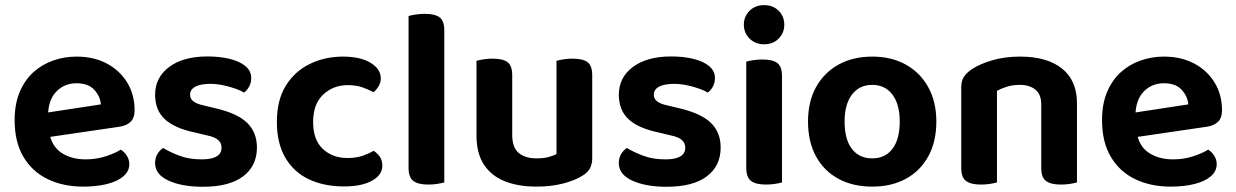

<svg xmlns="http://www.w3.org/2000/svg" viewBox="-20 -713 4821 749"><path d="M123.8 -171.4 118.5 -266.8 373.6 -305.8Q370.9 -337.7 347.5 -363Q324.1 -388.2 278.6 -388.2Q231.1 -388.2 199.8 -355.9Q168.6 -323.6 167.3 -263.7L171.2 -200.8Q180.2 -143.3 219.1 -117.3Q258 -91.3 313.9 -91.3Q355.9 -91.3 392.5 -103.3Q429.2 -115.3 451.2 -129.3Q465.5 -120.4 474.9 -105.2Q484.4 -90.1 484.4 -72.9Q484.4 -44.6 460.9 -24.8Q437.4 -5 397 5Q356.5 15 304.6 15Q227 15 166.5 -14Q106 -43 71.6 -100.8Q37.1 -158.6 37.1 -244.6Q37.1 -307.5 56.9 -354.3Q76.7 -401.1 110.5 -431.5Q144.3 -461.8 187.6 -477Q230.9 -492.2 278.3 -492.2Q345.9 -492.2 396.6 -465.2Q447.4 -438.2 476.2 -391Q505.1 -343.9 505.1 -282.5Q505.1 -252.6 489.1 -237.5Q473.2 -222.4 444.6 -218.4Z M982.3 -137.5Q982.3 -65.6 928.3 -25Q874.4 15.6 771.5 15.6Q689.6 15.6 637.3 -8.5Q585 -32.7 585 -76.5Q585 -96.4 593.8 -111.6Q602.6 -126.7 616.3 -135.7Q644.6 -118.7 681.6 -105Q718.6 -91.3 766.6 -91.3Q844.2 -91.3 844.2 -136.9Q844.2 -156 830.3 -167.5Q816.4 -179.1 786.4 -185.1L738.4 -196.6Q660.9 -212.9 623 -248Q585.1 -283.1 585.1 -343.3Q585.1 -410.9 640 -451.8Q694.8 -492.8 789.4 -492.8Q837.8 -492.8 876.4 -483.3Q915 -473.8 937.5 -455Q960 -436.2 960 -409Q960 -390 952.1 -375.4Q944.3 -360.8 932 -351.8Q920.7 -359.2 898.9 -367Q877.1 -374.9 850.7 -380.4Q824.4 -385.9 800.4 -385.9Q763.6 -385.9 742.6 -375.2Q721.5 -364.4 721.5 -343.3Q721.5 -328.6 733.4 -318.4Q745.2 -308.1 775.3 -301.5L819.2 -291.1Q905.7 -271.1 944 -234Q982.3 -196.8 982.3 -137.5Z M1336.4 -380.9Q1280.3 -380.9 1240.9 -344.2Q1201.5 -307.4 1201.5 -237.3Q1201.5 -167.4 1239.4 -132Q1277.3 -96.6 1335.8 -96.6Q1369.8 -96.6 1394.9 -105.4Q1419.9 -114.3 1437.9 -124.7Q1454.2 -113.4 1462.9 -99.8Q1471.5 -86.1 1471.5 -66.5Q1471.5 -30.6 1431.3 -8.1Q1391.2 14.3 1321.9 14.3Q1243.7 14.3 1184.5 -13.8Q1125.4 -42 1092.8 -98.3Q1060.1 -154.6 1060.1 -237.3Q1060.1 -322.9 1095.4 -379.4Q1130.7 -435.8 1189.5 -464Q1248.3 -492.2 1317.9 -492.2Q1385.9 -492.2 1425.7 -467.9Q1465.5 -443.6 1465.5 -407.3Q1465.5 -390.7 1457.2 -376.8Q1448.9 -362.8 1437.2 -353.2Q1418.5 -363.6 1393.7 -372.3Q1368.8 -380.9 1336.4 -380.9Z M1573.8 -264 1713.2 -259.9V-1.3Q1704.3 1.3 1687.3 4.1Q1670.4 7 1650.5 7Q1611 7 1592.4 -7.1Q1573.8 -21.2 1573.8 -58.1ZM1713.2 -188.3 1573.8 -192V-650.6Q1582.8 -653.3 1599.9 -656.1Q1617 -659 1636.6 -659Q1677.1 -659 1695.1 -645.2Q1713.2 -631.4 1713.2 -593.9Z M1838.8 -184.8V-259.3H1978.2V-186.2Q1978.2 -138 2003.3 -116.6Q2028.4 -95.2 2073.2 -95.2Q2102 -95.2 2121.4 -100.8Q2140.8 -106.3 2150.9 -112V-259.3H2290.3V-96.5Q2290.3 -72.9 2281.5 -56.4Q2272.7 -40 2251.7 -27.3Q2221.1 -8.4 2175.2 3.3Q2129.2 15 2072.2 15Q2002.3 15 1949.5 -5.8Q1896.7 -26.7 1867.8 -70.8Q1838.8 -114.9 1838.8 -184.8ZM2290.3 -213.3H2150.9V-475.8Q2159.9 -478.5 2177 -481.3Q2194.1 -484.2 2213.6 -484.2Q2254.1 -484.2 2272.2 -470.4Q2290.3 -456.6 2290.3 -418.8ZM1978.2 -213.3H1838.8V-475.8Q1847.8 -478.5 1864.9 -481.3Q1882 -484.2 1901.9 -484.2Q1942 -484.2 1960.1 -470.4Q1978.2 -456.6 1978.2 -418.8Z M2791.3 -137.5Q2791.3 -65.6 2737.3 -25Q2683.4 15.6 2580.5 15.6Q2498.6 15.6 2446.3 -8.5Q2394 -32.7 2394 -76.5Q2394 -96.4 2402.8 -111.6Q2411.6 -126.7 2425.3 -135.7Q2453.6 -118.7 2490.6 -105Q2527.6 -91.3 2575.6 -91.3Q2653.2 -91.3 2653.2 -136.9Q2653.2 -156 2639.3 -167.5Q2625.4 -179.1 2595.4 -185.1L2547.4 -196.6Q2469.9 -212.9 2432 -248Q2394.1 -283.1 2394.1 -343.3Q2394.1 -410.9 2449 -451.8Q2503.8 -492.8 2598.4 -492.8Q2646.8 -492.8 2685.4 -483.3Q2724 -473.8 2746.5 -455Q2769 -436.2 2769 -409Q2769 -390 2761.1 -375.4Q2753.3 -360.8 2741 -351.8Q2729.7 -359.2 2707.9 -367Q2686.1 -374.9 2659.7 -380.4Q2633.4 -385.9 2609.4 -385.9Q2572.6 -385.9 2551.6 -375.2Q2530.5 -364.4 2530.5 -343.3Q2530.5 -328.6 2542.4 -318.4Q2554.2 -308.1 2584.3 -301.5L2628.2 -291.1Q2714.7 -271.1 2753 -234Q2791.3 -196.8 2791.3 -137.5Z M2881.8 -616.6Q2881.8 -648.8 2904.1 -670.9Q2926.3 -693 2960.9 -693Q2995.7 -693 3017.7 -670.9Q3039.6 -648.8 3039.6 -616.6Q3039.6 -585 3017.7 -562.6Q2995.7 -540.2 2960.9 -540.2Q2926.3 -540.2 2904.1 -562.6Q2881.8 -585 2881.8 -616.6ZM2891.2 -264H3030.6V-1.3Q3021.6 1.3 3004.7 4.1Q2987.7 7 2967.8 7Q2928.3 7 2909.8 -7.1Q2891.2 -21.2 2891.2 -58.1ZM3030.6 -192H2891.2V-472.5Q2900.1 -475.2 2917.2 -478Q2934.3 -480.9 2954.2 -480.9Q2994.4 -480.9 3012.5 -467.1Q3030.6 -453.3 3030.6 -415.5Z M3632.7 -238.9Q3632.7 -161 3601.8 -104Q3571 -47.1 3514.8 -16.1Q3458.6 15 3382.6 15Q3306.9 15 3250.5 -15.7Q3194.1 -46.3 3163.1 -103.3Q3132.1 -160.3 3132.1 -238.9Q3132.1 -316.9 3163.6 -373.5Q3195.1 -430.2 3251.5 -461.2Q3308 -492.2 3382.8 -492.2Q3457.7 -492.2 3513.8 -460.9Q3569.9 -429.6 3601.3 -372.7Q3632.7 -315.9 3632.7 -238.9ZM3382.4 -381.9Q3332.7 -381.9 3303.8 -344.3Q3274.8 -306.7 3274.8 -238.9Q3274.8 -169.4 3303.2 -132.3Q3331.7 -95.2 3382.6 -95.2Q3433.4 -95.2 3461.7 -132.8Q3489.9 -170.4 3489.9 -238.9Q3489.9 -306.1 3461.4 -344Q3432.8 -381.9 3382.4 -381.9Z M4181.3 -310.3V-214.9H4041.9V-305.6Q4041.9 -345.1 4019 -363.5Q3996.1 -381.9 3958.2 -381.9Q3931.4 -381.9 3909.3 -375.2Q3887.3 -368.5 3869.2 -358.8V-214.9H3729.8V-372.7Q3729.8 -397.6 3740.3 -413.4Q3750.8 -429.2 3771.1 -442.9Q3802.4 -463.8 3851.3 -478Q3900.3 -492.2 3959.6 -492.2Q4065.1 -492.2 4123.2 -445.4Q4181.3 -398.6 4181.3 -310.3ZM3729.8 -262H3869.2V-1.3Q3860.3 1.3 3843.3 4.1Q3826.4 7 3806.5 7Q3767 7 3748.4 -7.1Q3729.8 -21.2 3729.8 -58.1ZM4041.9 -262H4181.3V-1.3Q4172.3 1.3 4155.2 4.1Q4138.1 7 4118.6 7Q4078.7 7 4060.3 -7.1Q4041.9 -21.2 4041.9 -58.1Z M4365.8 -171.4 4360.5 -266.8 4615.6 -305.8Q4612.9 -337.7 4589.5 -363Q4566.1 -388.2 4520.6 -388.2Q4473.1 -388.2 4441.8 -355.9Q4410.6 -323.6 4409.3 -263.7L4413.2 -200.8Q4422.2 -143.3 4461.1 -117.3Q4500 -91.3 4555.9 -91.3Q4597.9 -91.3 4634.5 -103.3Q4671.2 -115.3 4693.2 -129.3Q4707.5 -120.4 4716.9 -105.2Q4726.4 -90.1 4726.4 -72.9Q4726.4 -44.6 4702.9 -24.8Q4679.4 -5 4639 5Q4598.5 15 4546.6 15Q4469 15 4408.5 -14Q4348 -43 4313.6 -100.8Q4279.1 -158.6 4279.1 -244.6Q4279.1 -307.5 4298.9 -354.3Q4318.7 -401.1 4352.5 -431.5Q4386.3 -461.8 4429.6 -477Q4472.9 -492.2 4520.3 -492.2Q4587.9 -492.2 4638.6 -465.2Q4689.4 -438.2 4718.2 -391Q4747.1 -343.9 4747.1 -282.5Q4747.1 -252.6 4731.1 -237.5Q4715.2 -222.4 4686.6 -218.4Z"/></svg>

Font: Baloo Tamma 2
Style: Regular
Weight: 400
Designer: Divya Kowshik, Shuchita Grover and Ek Type
Foundry: Ek Type
Version: Version 1.700